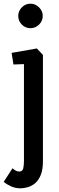

<svg xmlns="http://www.w3.org/2000/svg" viewBox="-47 -752 320 1042"><path d="M64 270Q37 270 13.5 259.5Q-10 249 -27 235L21 161Q27 167 36.5 173Q46 179 57 179Q75 179 79 162.5Q83 146 83 121V-404L26 -402L16 -465L153 -489L186 -454V123Q186 169 174 198Q162 227 144 242Q126 257 105 263.5Q84 270 64 270ZM118 -599Q91 -599 71.5 -618.5Q52 -638 52 -666Q52 -692 71.5 -712Q91 -732 118 -732Q145 -732 165 -712Q185 -692 185 -666Q185 -638 165 -618.5Q145 -599 118 -599Z"/></svg>

Font: Kreon Light Medium
Style: Regular
Weight: 500
Version: Version 2.002